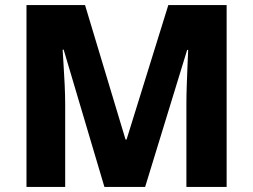

<svg xmlns="http://www.w3.org/2000/svg" viewBox="-20 -827 994 754"><path d="M390 -93 230 -632H226Q227 -612 229.5 -574.5Q232 -537 234 -494Q236 -451 236 -415V-93H84V-807H314L473 -279H477L641 -807H870V-93H712V-419Q712 -453 713.5 -494.5Q715 -536 716.5 -573.5Q718 -611 719 -631H715L550 -93Z"/></svg>

Font: Noto Sans Telugu UI ExtraBold
Style: Regular
Weight: 800
Designer: Jelle Bosma - Monotype Design Team
Foundry: Monotype Imaging Inc.
Version: Version 2.005; ttfautohint (v1.8.4.7-5d5b)